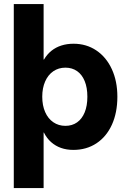

<svg xmlns="http://www.w3.org/2000/svg" viewBox="-20 -748 642 972"><path d="M202.3 -77H200.8V204.1H49.8V-727.5H200.8V-446.5H202.6Q218.2 -473 240.4 -490.9Q262.7 -508.7 290.8 -517.6Q318.9 -526.6 352.3 -526.6Q417.3 -526.6 467.8 -492.6Q518.3 -458.6 546.2 -397.8Q574.2 -336.9 574.2 -258.4Q574.2 -178 546.7 -117.1Q519.1 -56.2 468.5 -22.6Q417.9 10.9 351.2 10.9Q317.2 10.9 288.9 0.9Q260.5 -9.2 238.6 -28.7Q216.6 -48.2 202.3 -77ZM422.3 -258.4Q422.3 -304.6 408.7 -337.6Q395.1 -370.7 370.1 -388.1Q345 -405.5 311.2 -405.5Q276.5 -405.5 249.9 -387.3Q223.2 -369 208.6 -335.7Q193.9 -302.4 193.9 -258.4Q193.9 -214.1 208.6 -180.7Q223.2 -147.4 249.9 -129.2Q276.5 -110.9 311.2 -110.9Q345.2 -110.9 370.2 -128.5Q395.1 -146 408.7 -179.1Q422.3 -212.2 422.3 -258.4Z"/></svg>

Font: Intratopia Thin
Style: Regular
Weight: 100
Designer: Rasmus Andersson
Foundry: rsms
Version: Version 3.000;Glyphs 3.2.3 (3260)